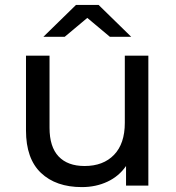

<svg xmlns="http://www.w3.org/2000/svg" viewBox="-20 -757 717 783"><path d="M585 -530V0H494V-80Q465 -38 418 -16Q371 6 314 6Q208 6 147 -52Q86 -110 86 -225V-530H182V-236Q182 -158 219 -119Q256 -80 325 -80Q401 -80 445 -125.5Q489 -171 489 -256V-530ZM428 -607 336 -684 244 -607H157L290 -737H382L515 -607Z"/></svg>

Font: CMG Sans Medium
Style: Regular
Weight: 500
Designer: Julieta Ulanovsky
Foundry: Julieta Ulanovsky
Version: Version 7.200